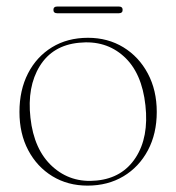

<svg xmlns="http://www.w3.org/2000/svg" viewBox="-20 -572 552 602"><path d="M256 -453.5Q318 -453.5 366.8 -423.8Q415.5 -394 443.5 -341.5Q471.5 -289 471.5 -221Q471.5 -153 443.8 -100.8Q416 -48.5 367 -19.2Q318 10 254.5 10Q192.5 10 144.2 -19.5Q96 -49 68.5 -101Q41 -153 41 -221Q41 -289.5 67.8 -341.8Q94.5 -394 143 -423.8Q191.5 -453.5 256 -453.5ZM283.5 -6Q364 -14 405.5 -78Q447 -142 436 -241.5Q425 -344 368.2 -395.2Q311.5 -446.5 228 -438Q145 -430 104.8 -365Q64.5 -300 75.5 -202.5Q86.5 -102.5 144.2 -50Q202 2.5 283.5 -6ZM147.5 -541Q147.5 -551.5 159 -551.5H353Q364.5 -551.5 364.5 -541Q364.5 -530.5 353 -530.5H159Q147.5 -530.5 147.5 -541Z"/></svg>

Font: Fraunces 72pt S000 Thin
Style: Regular
Weight: 100
Version: Version 1.000; ttfautohint (v1.8.3)